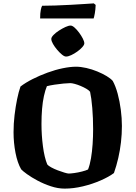

<svg xmlns="http://www.w3.org/2000/svg" viewBox="-20 -1114 801 1134"><path d="M362 0Q322 0 280 -14Q238 -28 201.5 -47.5Q165 -67 139.5 -85.5Q114 -104 105 -114Q83 -152 71.5 -211.5Q60 -271 60 -333Q60 -384 66 -434Q72 -484 81 -528Q90 -572 101 -603Q131 -626 172.5 -647Q214 -668 260.5 -685Q307 -702 351 -711Q395 -720 429 -720Q457 -720 490 -712.5Q523 -705 554.5 -692Q586 -679 610 -664.5Q634 -650 646 -636Q663 -605 675 -560.5Q687 -516 693.5 -466Q700 -416 700 -370Q700 -322 694.5 -274Q689 -226 678.5 -180.5Q668 -135 653 -92Q624 -70 575 -48.5Q526 -27 470 -13.5Q414 0 362 0ZM386 -89Q397 -89 419 -92Q441 -95 464.5 -101Q488 -107 500 -113Q511 -141 517.5 -179.5Q524 -218 527 -262.5Q530 -307 530 -351Q530 -417 525 -476.5Q520 -536 512 -572Q505 -581 489.5 -590Q474 -599 456 -606.5Q438 -614 421.5 -618.5Q405 -623 395 -623Q381 -623 355 -620.5Q329 -618 302.5 -614Q276 -610 257 -605Q247 -581 239.5 -547Q232 -513 228.5 -471Q225 -429 225 -382Q225 -316 233.5 -250.5Q242 -185 259 -143Q265 -135 282.5 -125.5Q300 -116 321 -108Q342 -100 360.5 -94.5Q379 -89 386 -89ZM370 -780Q360 -780 346 -791.5Q332 -803 317.5 -820Q303 -837 293 -854.5Q283 -872 283 -884Q283 -894 296 -907.5Q309 -921 328.5 -933.5Q348 -946 366.5 -954.5Q385 -963 397 -963Q407 -963 420.5 -951Q434 -939 447 -921.5Q460 -904 469 -886.5Q478 -869 478 -858Q478 -849 466 -835.5Q454 -822 436.5 -809.5Q419 -797 401 -788.5Q383 -780 370 -780ZM217 -1005Q217 -1037 221 -1056Q225 -1075 229 -1080Q262 -1080 306.5 -1081.5Q351 -1083 397 -1085.5Q443 -1088 480 -1090.5Q517 -1093 534 -1094L545 -1085Q544 -1057 540 -1035Q536 -1013 533 -1005Z"/></svg>

Font: Texturina Medium 12pt ExtraBold
Style: Regular
Weight: 800
Version: Version 1.002